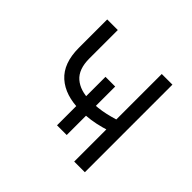

<svg xmlns="http://www.w3.org/2000/svg" viewBox="-137 -691 841 841"><g transform="rotate(45 283.5 -271.0)"><path d="M279.8 -177.2Q186.5 -177.2 134 -224.1Q81.5 -271 81.5 -366.7V-542.5H147V-366.7Q147 -299.3 182.6 -268.8Q218.3 -238.3 278.8 -238.3Q328.6 -238.3 372.3 -248.3Q416 -258.3 460.9 -274.9V-212.4Q428.2 -201.2 399.2 -193.4Q370.1 -185.5 341.1 -181.4Q312 -177.2 279.8 -177.2ZM419.4 0V-542.5H485.4V0ZM253.9 -59.1V-359.4H314V-59.1Z"/></g></svg>

Font: Inter 16pt Light
Style: Regular
Weight: 300
Version: Version 4.001;git-66647c0bb